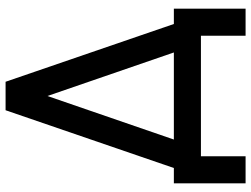

<svg xmlns="http://www.w3.org/2000/svg" viewBox="-126 -614 900 688"><g transform="rotate(-90 324.0 -270.0)"><path d="M11 160H108V0H540V160H637V-97H582L375 -700H273L66 -97H11ZM324 -550 480 -97H168Z"/></g></svg>

Font: Unageo
Style: Medium
Weight: 500
Designer: Richard Sepsi
Foundry: Richard Sepsi
Version: Version 2.000